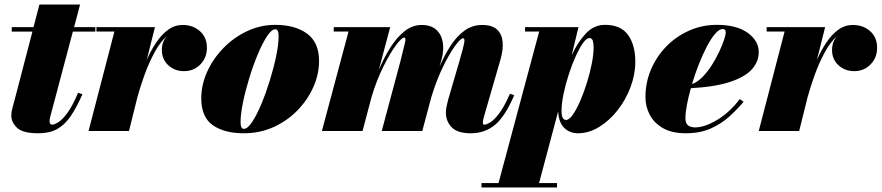

<svg xmlns="http://www.w3.org/2000/svg" viewBox="-20 -580 3903 850"><path d="M345 -163Q318.5 -103 292.2 -64.8Q266 -26.5 232.2 -8.2Q198.5 10 149.5 10Q80.5 10 55.2 -14.5Q30 -39 30 -68.5Q30 -84 35 -102Q40 -120 44 -135L123.5 -440H32V-460H128.5L154.5 -560H334.5L308 -460H402V-440H302.5L204 -69Q202.5 -63.5 201 -56.8Q199.5 -50 199.5 -43.5Q199.5 -28 211.5 -28Q219.5 -28 236.8 -38Q254 -48 277 -78.2Q300 -108.5 325.5 -169Z M486.5 -440.5H407V-460H666L629.5 -314.5Q648 -357 671.8 -392.2Q695.5 -427.5 724.5 -448.5Q753.5 -469.5 788.5 -469.5Q834 -469.5 865 -442.2Q896 -415 896 -368.5Q896 -324.5 867 -294.8Q838 -265 794.5 -265Q753.5 -265 725 -291.2Q696.5 -317.5 696.5 -358.5Q696.5 -396.5 720.5 -422Q689 -394 664 -347.8Q639 -301.5 620.2 -249.5Q601.5 -197.5 589 -152.5L551 0H372Z M1059.5 10Q972.5 10 921.8 -26Q871 -62 871 -144.5Q871 -204.5 897.2 -262.5Q923.5 -320.5 969 -367.2Q1014.5 -414 1073.8 -442Q1133 -470 1199 -470Q1286 -470 1339.2 -431.2Q1392.5 -392.5 1392.5 -310Q1392.5 -252 1367.5 -195.2Q1342.5 -138.5 1297.5 -92Q1252.5 -45.5 1191.8 -17.8Q1131 10 1059.5 10ZM1059.5 -9.5Q1076 -9.5 1096.2 -40Q1116.5 -70.5 1137 -119.5Q1157.5 -168.5 1174.8 -224.5Q1192 -280.5 1202.8 -332.5Q1213.5 -384.5 1213.5 -420.5Q1213.5 -450.5 1199 -450.5Q1182.5 -450.5 1162.2 -419.8Q1142 -389 1121.5 -340.2Q1101 -291.5 1083.8 -235.2Q1066.5 -179 1055.8 -127Q1045 -75 1045 -39.5Q1045 -9.5 1059.5 -9.5Z M1849.5 0H1670L1752.5 -308Q1767 -367.5 1772.8 -390.5Q1778.5 -413.5 1769 -413.5Q1758 -413.5 1732.2 -378.8Q1706.5 -344 1677.2 -285.2Q1648 -226.5 1626 -154.5L1585 0H1405L1523 -440.5H1457.5V-460H1707.5L1657 -270.5Q1679.5 -324 1708 -369.2Q1736.5 -414.5 1771.2 -442Q1806 -469.5 1847 -469.5Q1887.5 -469.5 1910.8 -448.8Q1934 -428 1940 -394Q1946 -360 1935.5 -319.5L1926 -285Q1947.5 -335.5 1974.8 -377.5Q2002 -419.5 2036.5 -444.5Q2071 -469.5 2114.5 -469.5Q2159 -469.5 2180.8 -448.8Q2202.5 -428 2205.2 -394Q2208 -360 2196.5 -319.5L2122.5 -63.5Q2120.5 -57 2119 -49.5Q2117.5 -42 2117.5 -36.5Q2117.5 -28 2125 -28Q2133.5 -28 2150.5 -38.2Q2167.5 -48.5 2190 -78Q2212.5 -107.5 2237.5 -165L2256.5 -158.5Q2216 -64 2171.2 -27Q2126.5 10 2063.5 10Q2006 10 1980 -16.2Q1954 -42.5 1954 -82Q1954 -93 1957 -108.8Q1960 -124.5 1963.5 -137L2013.5 -308Q2030.5 -366.5 2034.8 -388.5Q2039 -410.5 2030 -410.5Q2019 -410.5 1994 -376Q1969 -341.5 1940.5 -282.8Q1912 -224 1890 -151.5Z M2111.5 230.5H2187L2367 -440.5H2304.5V-460H2541L2511 -335.5Q2536 -390.5 2572.2 -430.2Q2608.5 -470 2658 -470Q2728.5 -470 2760.5 -425.2Q2792.5 -380.5 2792.5 -307.5Q2792.5 -250 2771.2 -193.8Q2750 -137.5 2713.8 -91.5Q2677.5 -45.5 2632.2 -17.8Q2587 10 2539 10Q2502.5 10 2478 -13.8Q2453.5 -37.5 2451 -87L2366.5 230.5H2446V250H2111.5ZM2466 -88.5Q2466 -49 2486 -49Q2499.5 -49 2515.8 -72Q2532 -95 2548.2 -132.2Q2564.5 -169.5 2578 -212.8Q2591.5 -256 2599.8 -298Q2608 -340 2608 -371.5Q2608 -388 2604.2 -399.8Q2600.5 -411.5 2589.5 -411.5Q2576.5 -411.5 2560.5 -388.8Q2544.5 -366 2528 -329.2Q2511.5 -292.5 2497.5 -249.2Q2483.5 -206 2474.8 -163.8Q2466 -121.5 2466 -88.5Z M3014.5 -57Q3014.5 -34 3026 -25Q3037.5 -16 3057.5 -16Q3099.5 -16 3155 -49.2Q3210.5 -82.5 3255 -141.5L3272 -129.5Q3245 -97 3209.5 -64.8Q3174 -32.5 3126.8 -11.2Q3079.5 10 3016 10Q2955.5 10 2916 -12.2Q2876.5 -34.5 2857 -71Q2837.5 -107.5 2837.5 -150Q2837.5 -215.5 2862.5 -273.5Q2887.5 -331.5 2931.2 -375.8Q2975 -420 3032 -445Q3089 -470 3153 -470Q3241 -470 3290 -434.8Q3339 -399.5 3339 -349Q3339 -307.5 3309.2 -273.8Q3279.5 -240 3213.2 -217.8Q3147 -195.5 3038.5 -189.5Q3027.5 -150.5 3021 -115.8Q3014.5 -81 3014.5 -57ZM3179.5 -451.5Q3164 -451.5 3145.8 -430.2Q3127.5 -409 3109 -373.5Q3090.5 -338 3073.5 -294.8Q3056.5 -251.5 3043.5 -207.5Q3068.5 -217 3091 -240.2Q3113.5 -263.5 3132 -292.8Q3150.5 -322 3164.2 -351.5Q3178 -381 3185.5 -403.8Q3193 -426.5 3193 -436Q3193 -451.5 3179.5 -451.5Z M3453.5 -440.5H3374V-460H3633L3596.5 -314.5Q3615 -357 3638.8 -392.2Q3662.5 -427.5 3691.5 -448.5Q3720.5 -469.5 3755.5 -469.5Q3801 -469.5 3832 -442.2Q3863 -415 3863 -368.5Q3863 -324.5 3834 -294.8Q3805 -265 3761.5 -265Q3720.5 -265 3692 -291.2Q3663.5 -317.5 3663.5 -358.5Q3663.5 -396.5 3687.5 -422Q3656 -394 3631 -347.8Q3606 -301.5 3587.2 -249.5Q3568.5 -197.5 3556 -152.5L3518 0H3339Z"/></svg>

Font: Bodoni* 11pt Fatface
Style: Italic
Weight: 900
Italic angle: -13°
Version: Version 2.3